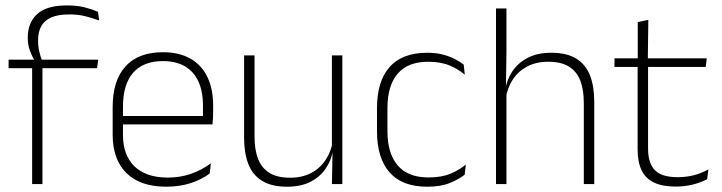

<svg xmlns="http://www.w3.org/2000/svg" viewBox="-20 -696 2730 726"><path d="M233.5 -675.5Q270 -675.5 297.8 -668.8Q325.5 -662 350.5 -651.5L355 -618.5Q327.5 -628.5 301.2 -635Q275 -641.5 242 -641.5Q199.5 -641.5 173.2 -629.8Q147 -618 135.5 -596.2Q124 -574.5 124 -544V-541.5Q124 -519.5 128.8 -500.2Q133.5 -481 139 -465.5L110 -463.5V-469Q101 -483 93 -504.8Q85 -526.5 85 -552V-554.5Q85 -610 120.5 -642.8Q156 -675.5 233.5 -675.5ZM101.5 0V-455H140.5V0ZM12.5 -438V-470.5H116.5H131.5H351.5L347 -438Z M609 10Q511 10 458.5 -41.2Q406 -92.5 406 -187V-290.5Q406 -391.5 454.5 -445Q503 -498.5 596 -498.5Q658 -498.5 700.2 -474.2Q742.5 -450 764.2 -404.8Q786 -359.5 786 -295.5V-278Q786 -265.5 785.5 -252.8Q785 -240 783.5 -225.5H747Q747.5 -245.5 747.5 -263.2Q747.5 -281 747.5 -296Q747.5 -350.5 730.2 -388Q713 -425.5 679.2 -445.2Q645.5 -465 596 -465Q522 -465 483.5 -421Q445 -377 445 -293V-245V-239V-184.5Q445 -147 456 -117.5Q467 -88 488.2 -67.2Q509.5 -46.5 541 -35.5Q572.5 -24.5 614 -24.5Q661 -24.5 701.5 -38.5Q742 -52.5 777.5 -78.5L773 -40Q742.5 -17 700.8 -3.5Q659 10 609 10ZM426 -225.5V-257.5H773.5V-225.5Z M942.5 -486.5V-178.5Q942.5 -130.5 955.5 -96Q968.5 -61.5 998 -42.8Q1027.5 -24 1077 -24Q1123 -24 1156.8 -42Q1190.5 -60 1211.2 -91.2Q1232 -122.5 1238.5 -162.5L1249.5 -130.5H1239.5Q1234 -93 1213 -60.8Q1192 -28.5 1155.2 -9.2Q1118.5 10 1066 10Q1007 10 971 -12.2Q935 -34.5 919 -75.8Q903 -117 903 -175V-486.5ZM1274.5 -486.5V0H1235L1237.5 -123.5L1235 -125.5V-486.5Z M1595.5 10Q1500.5 10 1453 -44.2Q1405.5 -98.5 1405.5 -199.5V-287.5Q1405.5 -388.5 1453 -442.5Q1500.5 -496.5 1595.5 -496.5Q1629 -496.5 1655.2 -489.5Q1681.5 -482.5 1701 -472.2Q1720.5 -462 1733.5 -451.5L1737.5 -413.5Q1714 -434 1680.5 -448.2Q1647 -462.5 1599 -462.5Q1522.5 -462.5 1483.8 -417.5Q1445 -372.5 1445 -287V-200.5Q1445 -116 1483.8 -70.5Q1522.5 -25 1600.5 -25Q1650 -25 1684 -39.5Q1718 -54 1741.5 -74L1737 -35.5Q1716.5 -19 1682 -4.5Q1647.5 10 1595.5 10Z M2187.5 0V-308Q2187.5 -356 2174.5 -390.5Q2161.5 -425 2132 -443.8Q2102.5 -462.5 2053 -462.5Q2007 -462.5 1973.2 -444.5Q1939.5 -426.5 1919.2 -395.5Q1899 -364.5 1892 -324L1878.5 -356H1890.5Q1896 -394 1917.2 -426Q1938.5 -458 1975.2 -477.2Q2012 -496.5 2064 -496.5Q2123.5 -496.5 2159.2 -474.2Q2195 -452 2211 -410.8Q2227 -369.5 2227 -311.5V0ZM1855.5 0V-664H1895V-498.5L1893 -359L1895 -355V0Z M2536 9.5Q2484.5 9.5 2452.8 -5.8Q2421 -21 2406 -52.2Q2391 -83.5 2391 -130.5V-459H2430.5V-134.5Q2430.5 -79 2456.2 -52.5Q2482 -26 2543 -26Q2573.5 -26 2602.8 -33.2Q2632 -40.5 2658.5 -55.5L2654 -18.5Q2631 -6 2599.8 1.8Q2568.5 9.5 2536 9.5ZM2303.5 -443V-475.5H2652.5L2648.5 -443ZM2391.5 -469.5V-612.5L2431.5 -621L2429.5 -469.5Z"/></svg>

Font: Anek Gujarati Medium ExtraLight
Style: Regular
Weight: 250
Version: Version 1.003